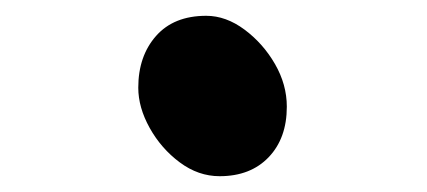

<svg xmlns="http://www.w3.org/2000/svg" viewBox="-20 -491 540 243"><path d="M258 -268Q231 -268 207.5 -285.5Q184 -303 169.5 -329Q155 -355 155 -380Q155 -420 177.5 -445.5Q200 -471 241 -471Q266 -471 289.5 -453.5Q313 -436 328 -410Q343 -384 343 -356Q343 -316 320 -292Q297 -268 258 -268Z"/></svg>

Font: Moon Stars Kai HW
Style: Bold
Weight: 700
Designer: GuiWonder
Version: Version 1.101